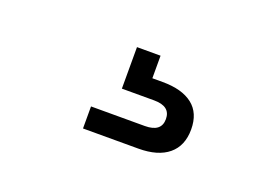

<svg xmlns="http://www.w3.org/2000/svg" viewBox="-43 -99 487 352"><g transform="rotate(20 200.0 77.0)"><path d="M135 164V121H240Q272 121 272 96Q272 71 240 71H177V-10H223V51L205 34H243Q281 34 301.5 50Q322 66 322 98Q322 130 301.5 147Q281 164 243 164Z"/></g></svg>

Font: Mozilla Headline ExtraLight
Style: Regular
Weight: 200
Designer: Studio DRAMA
Foundry: Studio DRAMA
Version: Version 1.000